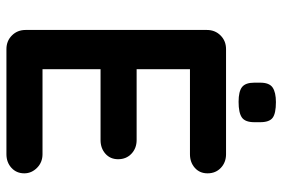

<svg xmlns="http://www.w3.org/2000/svg" viewBox="-164 -736 899 612"><g transform="rotate(90 286.0 -429.5)"><path d="M136 -700H471Q497 -700 514.5 -683.5Q532 -667 532 -641Q532 -616 514.5 -600.5Q497 -585 471 -585H191L200 -602V-407L192 -415H426Q452 -415 469.5 -398.5Q487 -382 487 -356Q487 -331 469.5 -315.5Q452 -300 426 -300H195L200 -308V-106L192 -115H471Q497 -115 514.5 -97.5Q532 -80 532 -57Q532 -32 514.5 -16Q497 0 471 0H136Q110 0 92.5 -17.5Q75 -35 75 -61V-639Q75 -665 92.5 -682.5Q110 -700 136 -700ZM304 -740Q271 -740 257 -751Q243 -762 243 -790V-809Q243 -838 258.5 -848.5Q274 -859 305 -859Q341 -859 355 -848.5Q369 -838 369 -809V-790Q369 -761 354 -750.5Q339 -740 304 -740Z"/></g></svg>

Font: Quicksand Light
Style: Bold
Weight: 700
Version: Version 3.004